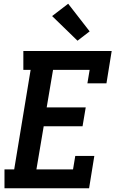

<svg xmlns="http://www.w3.org/2000/svg" viewBox="-20 -1008 640 1028"><path d="M4 0V-101H56L144 -634H105V-735H578L550 -562H448L460 -634H264L230 -433H439L422 -332H214L175 -101H371L383 -173H485L457 0ZM395 -790 259 -922 345 -988 460 -840Z"/></svg>

Font: Iosevka Curly Slab Extended
Style: Bold Italic
Weight: 700
Width: 7
Italic angle: -9°
Monospace: yes
Designer: Belleve Invis
Foundry: Belleve Invis
Version: Version 11.0.0; ttfautohint (v1.8.3)